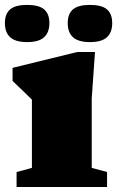

<svg xmlns="http://www.w3.org/2000/svg" viewBox="-20 -744 476 764"><path d="M358 -537 345 -352V-76L406 -59.5V0H46V-59.5L107 -76V-347.5Q99 -355.5 76 -377.8Q53 -400 30 -422V-474L287 -537ZM88 -576.5Q41.5 -576.5 20.5 -595.8Q-0.5 -615 -0.5 -652Q-0.5 -689 20.5 -706.8Q41.5 -724.5 88 -724.5Q134.5 -724.5 155.5 -706.8Q176.5 -689 176.5 -652Q176.5 -615 155.5 -595.8Q134.5 -576.5 88 -576.5ZM338 -576.5Q291.5 -576.5 270.5 -595.8Q249.5 -615 249.5 -652Q249.5 -689 270.5 -706.8Q291.5 -724.5 338 -724.5Q384.5 -724.5 405.5 -706.8Q426.5 -689 426.5 -652Q426.5 -615 405.5 -595.8Q384.5 -576.5 338 -576.5Z"/></svg>

Font: Newsreader Caption ExtraBold
Style: Regular
Weight: 800
Designer: Hugues Gentile
Foundry: Production Type
Version: Version 1.001